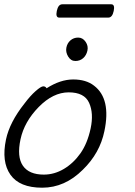

<svg xmlns="http://www.w3.org/2000/svg" viewBox="-45 -856 627 894"><path d="M362 -620Q357 -598 342 -585Q327 -572 306 -572Q285 -572 272.5 -592.5Q260 -613 264 -634Q268 -655 283 -668Q298 -681 319 -681Q340 -681 353.5 -661.5Q367 -642 362 -620ZM459 -774H231Q213 -774 219.5 -805Q226 -836 245 -836H473Q491 -836 484.5 -805Q478 -774 459 -774ZM172 -445Q236 -486 296 -486Q356 -486 393 -457Q473 -396 441 -245Q420 -143 341 -66Q257 18 151.5 18Q46 18 3.5 -42.5Q-39 -103 -17 -207Q0 -287 69 -374Q96 -410 121 -432Q146 -454 156.5 -454Q167 -454 172 -445ZM159 -43Q208 -43 252.5 -69.5Q297 -96 329.5 -142Q362 -188 377 -258Q392 -328 370 -377Q348 -426 275 -426Q202 -426 135 -357.5Q68 -289 50.5 -207.5Q33 -126 61.5 -84.5Q90 -43 159 -43Z"/></svg>

Font: LXGW Bright GB
Style: Italic
Weight: 400
Italic angle: -12°
Designer: Christian Thalmann (Catharsis Fonts)
Foundry: LXGW / Christian Thalmann (Catharsis Fonts) / Fontworks Inc.
Version: Version 5.510